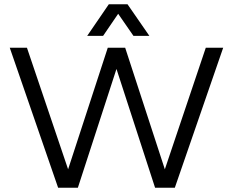

<svg xmlns="http://www.w3.org/2000/svg" viewBox="-20 -885 1098 905"><path d="M581 -865 684 -716H609L537 -820L466 -716H391L493 -865ZM254 0 26 -660H107L301 -87L488 -660H570L757 -87L950 -660H1032L804 0H711L529 -560L347 0Z"/></svg>

Font: Nata Sans
Style: Regular
Weight: 400
Designer: Daniel Uzquiano Cruz
Version: Version 1.001